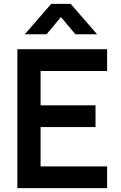

<svg xmlns="http://www.w3.org/2000/svg" viewBox="-20 -975 625 995"><path d="M535 0H70V-720H535V-607.2H190.3V-429.3H475V-316.5H190.3V-112.8H535ZM221.2 -797.5H108.7L245.3 -955H346.3L483 -797.5H370.5L295.8 -886.7Z"/></svg>

Font: Manrope Variable Light
Style: Regular
Weight: 200
Designer: Mikhail Sharanda
Foundry: Mikhail Sharanda
Version: Version 4.505